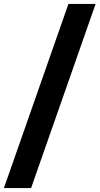

<svg xmlns="http://www.w3.org/2000/svg" viewBox="-53 -862 509 982"><path d="M-33 100H106L436 -842H297Z"/></svg>

Font: Montserrat Lite
Style: Bold
Weight: 700
Designer: Julieta Ulanovsky
Foundry: Julieta Ulanovsky
Version: Version 7.200;PS 007.200;hotconv 1.0.88;makeotf.lib2.5.64775